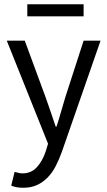

<svg xmlns="http://www.w3.org/2000/svg" viewBox="-20 -678 507 907"><path d="M90 209Q73 209 59 206.5Q45 204 33 199L49 134Q57 136 67 138.5Q77 141 86 141Q128 141 154.5 111.5Q181 82 196 37L207 1L12 -486H97L196 -217Q207 -185 219.5 -149.5Q232 -114 243 -80H247Q258 -113 268 -149Q278 -185 288 -217L375 -486H455L272 40Q259 76 243 107Q227 138 205 160.5Q183 183 155 196Q127 209 90 209ZM109 -601V-658H375V-601Z"/></svg>

Font: CV Source Sans
Style: Regular
Weight: 400
Designer: Paul D. Hunt
Foundry: Adobe Systems Incorporated
Version: Version 3.001